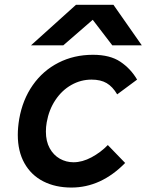

<svg xmlns="http://www.w3.org/2000/svg" viewBox="-20 -792 640 820"><path d="M56 -216Q56 -247.5 62 -283.5Q76.5 -366.5 120 -428.5Q163.5 -490.5 229.8 -524.2Q296 -558 377 -558Q450 -558 494.2 -528.2Q538.5 -498.5 565.5 -452L480.5 -389Q461 -422 435.5 -437Q410 -452 371 -452Q325 -452 284.8 -429.2Q244.5 -406.5 216.8 -365Q189 -323.5 179.5 -269.5Q176 -250 176 -230Q176 -188.5 192.2 -159Q208.5 -129.5 235.5 -114.2Q262.5 -99 294 -99Q331.5 -99 371 -120.2Q410.5 -141.5 440.5 -172.5L514.5 -96Q411.5 9 285 9Q216.5 9 164.8 -17.5Q113 -44 84.5 -94.8Q56 -145.5 56 -216ZM304.5 -771.5H464.5L585.5 -598.5H459.5L376 -707.5L250.5 -598.5H112.5Z"/></svg>

Font: JuliaMono BoldItalic
Style: Regular
Weight: 700
Italic angle: -9°
Monospace: yes
Designer: cormullion
Foundry: corm
Version: Version 0.049; ttfautohint (v1.8.4)